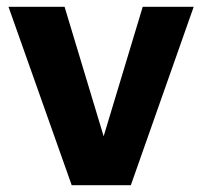

<svg xmlns="http://www.w3.org/2000/svg" viewBox="-20 -545 596 565"><path d="M191 0H365L550 -525H400L285 -144L170 -525H5Z"/></svg>

Font: FIGSv2-sans-serif ExtraBold
Style: Regular
Weight: 800
Designer: Matt McInerney, Pablo Impallari, Rodrigo Fuenzalida,Mirko Velimirovic
Foundry: Matt McInerney, Pablo Impallari, Rodrigo Fuenzalida
Version: Version 4.021;hotconv 1.0.109;makeotfexe 2.5.65596